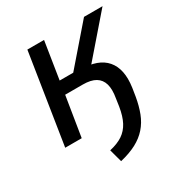

<svg xmlns="http://www.w3.org/2000/svg" viewBox="-161 -606 854 907"><g transform="rotate(-30 265.5 -152.0)"><path d="M238 187 219 117Q263 107 290.5 88.5Q318 70 334.5 39Q351 8 359 -41L365 -82Q373 -128 364.5 -157.5Q356 -187 331 -202Q306 -217 262 -217H166L131 0H41L118 -491H209L177 -288H251L427 -491H528L320 -251L290 -284Q337 -284 371.5 -271.5Q406 -259 427.5 -234Q449 -209 456.5 -172.5Q464 -136 457 -87L450 -43Q442 4 427.5 41.5Q413 79 388 107.5Q363 136 326 155.5Q289 175 238 187Z"/></g></svg>

Font: Nunito Sans 10pt SemiCondensed Medium
Style: Italic
Weight: 500
Width: 4
Italic angle: -9°
Designer: Vernon Adams
Foundry: Vernon Adams
Version: Version 3.101;gftools[0.9.27]